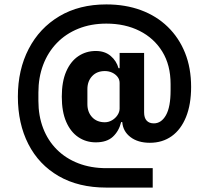

<svg xmlns="http://www.w3.org/2000/svg" viewBox="-20 -729 943 870"><path d="M672 33V121H462Q336 121 246 69Q156 17 108.5 -76Q61 -169 61 -291Q61 -413 110 -507.5Q159 -602 249 -655.5Q339 -709 462 -709Q548 -709 618.5 -683Q689 -657 740 -607.5Q791 -558 818.5 -489.5Q846 -421 846 -335Q846 -256 823 -199Q800 -142 758 -112Q716 -82 659 -82Q605 -82 571 -108Q537 -134 534 -176H529Q519 -135 491.5 -109.5Q464 -84 414 -84Q370 -84 335 -107.5Q300 -131 280 -177Q260 -223 260 -291Q260 -359 280 -405Q300 -451 335 -474.5Q370 -498 414 -498Q455 -498 481.5 -475.5Q508 -453 517 -420H522V-489H633V-220Q633 -195 644.5 -182.5Q656 -170 677 -170Q711 -170 732 -207Q753 -244 753 -320V-348Q753 -434 715.5 -495Q678 -556 612.5 -589Q547 -622 462 -622Q392 -622 335 -599Q278 -576 237.5 -534Q197 -492 175.5 -435Q154 -378 154 -310V-272Q154 -204 175.5 -148Q197 -92 237.5 -51.5Q278 -11 335 11Q392 33 462 33ZM455 -175Q472 -175 487.5 -184Q503 -193 512.5 -207.5Q522 -222 522 -237V-353Q522 -369 512.5 -381Q503 -393 488 -400Q473 -407 455 -407Q419 -407 397.5 -384Q376 -361 376 -325V-257Q376 -221 397.5 -198Q419 -175 455 -175Z"/></svg>

Font: IBM Plex Sans Var
Style: Regular
Weight: 400
Designer: Mike Abbink, Paul van der Laan, Pieter van Rosmalen
Foundry: Bold Monday
Version: Version 3.000